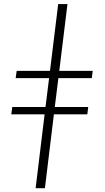

<svg xmlns="http://www.w3.org/2000/svg" viewBox="-20 -748 525 962"><path d="M63.5 -393H230.5L271.5 -727.5H318L277 -393H444.5L440 -356.5H272.5L254.5 -212H422L417.5 -175H250L205 195H158.5L203.5 -175H36.5L41.5 -212H208L226 -356.5H58.5Z"/></svg>

Font: Lato Light
Style: Italic
Weight: 300
Italic angle: -7°
Designer: Lukasz Dziedzic
Foundry: tyPoland Lukasz Dziedzic
Version: Version 2.007; 2014-02-27